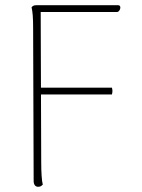

<svg xmlns="http://www.w3.org/2000/svg" viewBox="-20 -708 545 736"><path d="M126 8Q118 8 113.5 2Q109 -4 109 -14L107 -600Q107 -630 105.5 -649Q104 -668 101 -680Q104 -684 108 -686Q112 -688 119 -688H433Q438 -688 440 -684.5Q442 -681 441 -676Q440 -671 437 -667Q434 -663 430 -662Q354 -662 283.5 -662Q213 -662 136 -662L138 -87Q138 -57 139.5 -34.5Q141 -12 144 0Q141 3 137 5.5Q133 8 126 8ZM131 -346V-372H409Q411 -365 411 -359Q411 -353 409 -346Z"/></svg>

Font: Arima Thin Thin
Style: Regular
Weight: 250
Version: Version 1.100